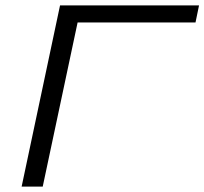

<svg xmlns="http://www.w3.org/2000/svg" viewBox="-20 -690 756 710"><path d="M60 0H138L267 -607H703L716 -670H202Z"/></svg>

Font: LT Wave Light
Style: Italic
Weight: 300
Designer: Daniel Lyons
Version: Version 2.5 (Glyphs App)